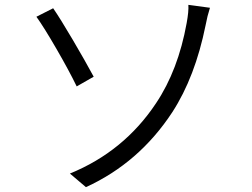

<svg xmlns="http://www.w3.org/2000/svg" viewBox="-20 -747 1040 791"><path d="M623 -322Q714 -458 749 -652Q758 -701 756 -727L845 -715Q834 -681 827 -643Q784 -430 690 -285Q553 -76 334 24L268 -32Q491 -123 623 -322ZM366 -431 296 -391Q265 -455 213 -545Q161 -635 130 -678L199 -713Q228 -671 279.5 -583.5Q331 -496 366 -431Z"/></svg>

Font: Sinter Normal
Style: Regular
Weight: 350
Foundry: Adobe & rsms
Version: Version 1.000